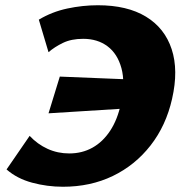

<svg xmlns="http://www.w3.org/2000/svg" viewBox="-20 -695 703 732"><path d="M220 17Q160 17 102.5 1.5Q45 -14 5 -49L93 -177Q123 -145 161.5 -127.5Q200 -110 244 -110Q293 -110 332.5 -132Q372 -154 400 -196.5Q428 -239 441 -300Q458 -380 443 -435Q428 -490 390 -518.5Q352 -547 297 -547Q252 -547 220 -531.5Q188 -516 165 -496L128 -620Q178 -650 236.5 -662.5Q295 -675 353 -675Q465 -675 536.5 -631.5Q608 -588 634.5 -507.5Q661 -427 636 -318Q613 -216 554 -140.5Q495 -65 410 -24Q325 17 220 17ZM165 -263 208 -403 503 -391 469 -282Z"/></svg>

Font: Ysabeau Black
Style: Italic
Weight: 900
Italic angle: -12°
Version: Version 2.000;gftools[0.9.27.dev2+g8671c4b]